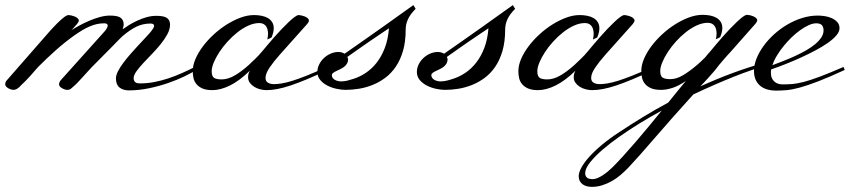

<svg xmlns="http://www.w3.org/2000/svg" viewBox="-41 -352 3328 752"><path d="M25.4 -3.9Q22.5 -2.4 19 -1.2Q15.6 0 12.7 0Q7.8 0 2.2 -1.7Q-3.4 -3.4 -8.5 -6.3Q-13.7 -9.3 -17.1 -13.2Q-20.5 -17.1 -20.5 -21.5Q-20.5 -30.3 -16.1 -35.4Q-11.7 -40.5 -7.8 -44.9L122.1 -193.4Q136.7 -210.4 152.6 -228.3Q168.5 -246.1 182.9 -260.5Q197.3 -274.9 209 -283.9Q220.7 -293 227.5 -293Q231.4 -293 238.3 -291.5Q245.1 -290 251.7 -287.4Q258.3 -284.7 262.9 -280.5Q267.6 -276.4 267.6 -271.5Q267.6 -266.1 260.5 -257.8Q253.4 -249.5 243.2 -238.3L238.3 -233.4Q251 -241.7 269.3 -251.7Q287.6 -261.7 308.1 -270.5Q328.6 -279.3 349.9 -285.2Q371.1 -291 389.6 -291Q420.9 -291 432.1 -282Q443.4 -272.9 443.4 -256.8Q443.4 -251.5 442.1 -247.1Q440.9 -242.7 439.5 -237.3Q450.2 -245.1 464.8 -254.2Q479.5 -263.2 496.8 -271.2Q514.2 -279.3 533.2 -284.7Q552.2 -290 571.3 -290Q602.5 -290 613.8 -281Q625 -272 625 -255.9Q625 -237.3 614.3 -217.5Q603.5 -197.8 587.6 -178.2Q571.8 -158.7 553.5 -139.9Q535.2 -121.1 519.3 -104Q503.4 -86.9 492.9 -72Q482.4 -57.1 482.4 -45.9Q482.4 -39.1 484.9 -34.9Q487.3 -30.8 491 -28.6Q494.6 -26.4 499.3 -25.9Q503.9 -25.4 508.8 -25.4Q536.6 -25.4 564 -30.8Q591.3 -36.1 617.9 -44.9Q644.5 -53.7 670.4 -65.2Q696.3 -76.7 720.7 -88.9L725.6 -77.1Q709.5 -66.4 681.2 -52.7Q652.8 -39.1 617.7 -26.9Q582.5 -14.6 542.7 -6.3Q502.9 2 463.9 2Q440.9 2 427 -9.3Q413.1 -20.5 413.1 -44.9Q413.1 -57.1 420.9 -72.5Q428.7 -87.9 441.2 -104.7Q453.6 -121.6 469 -139.2Q484.4 -156.7 499.3 -172.9Q514.2 -189 527.3 -202.9Q540.5 -216.8 548.8 -226.6Q551.8 -231 557.1 -238Q562.5 -245.1 562.5 -251Q562.5 -254.9 559.3 -257.3Q556.2 -259.8 548.8 -259.8Q518.6 -259.8 493.4 -247.6Q468.3 -235.4 439.5 -210.9Q437.5 -209.5 431.2 -203.1Q424.8 -196.8 415.3 -187Q405.8 -177.2 393.8 -165Q381.8 -152.8 368.9 -139.9Q356 -127 343.3 -114Q330.6 -101.1 319.3 -89.8Q310.5 -80.6 300.8 -69.8Q291 -59.1 281.5 -48.6Q272 -38.1 262.9 -28.6Q253.9 -19 246.1 -12.7Q240.2 -6.8 235.4 -3.4Q230.5 0 223.6 0Q221.2 0 218.5 -0.2Q215.8 -0.5 211.9 -2Q203.1 -4.9 196.8 -10Q190.4 -15.1 190.4 -22.5Q190.4 -25.4 191.9 -29.3Q193.4 -33.2 196.3 -37.1L367.2 -227.5Q371.1 -231.4 376 -238.8Q380.9 -246.1 380.9 -252Q380.9 -255.9 377.7 -258.3Q374.5 -260.7 367.2 -260.7Q352.1 -260.7 338.1 -257.6Q324.2 -254.4 310.3 -248.5Q296.4 -242.7 281.7 -233.9Q267.1 -225.1 251 -213.9Q211.9 -186 177 -154.8Q142.1 -123.5 108.4 -89.8Q93.8 -72.8 76.2 -53.2Q58.6 -33.7 43 -19.5Q33.7 -8.8 25.4 -3.9Z M1054.7 -137.7Q1031.2 -111.3 1015.1 -87.6Q999 -64 999 -46.9Q999 -33.7 1008.5 -28.1Q1018.1 -22.5 1032.2 -22.5Q1045.4 -22.5 1063.2 -25.4Q1081.1 -28.3 1105.2 -35.9Q1129.4 -43.5 1161.4 -56.2Q1193.4 -68.8 1235.4 -88.9L1240.2 -77.1Q1196.3 -56.2 1161.1 -41.5Q1126 -26.9 1097.4 -17.3Q1068.8 -7.8 1045.7 -3.4Q1022.5 1 1002.9 1Q990.7 1 978 -2.2Q965.3 -5.4 954.8 -12Q944.3 -18.6 937.5 -27.8Q930.7 -37.1 930.7 -49.8Q930.7 -55.7 932.1 -62Q933.6 -68.4 937.5 -75.2Q897 -35.6 859.9 -17.3Q822.8 1 791 1Q766.6 1 751.7 -5.6Q736.8 -12.2 728.3 -22.7Q719.7 -33.2 716.8 -46.4Q713.9 -59.6 713.9 -73.2Q713.9 -96.2 724.6 -121.1Q735.4 -146 753.7 -170.4Q772 -194.8 796.1 -217Q820.3 -239.3 847.2 -256.1Q874 -272.9 901.4 -283Q928.7 -293 954.1 -293Q970.2 -293 984.4 -290Q998.5 -287.1 1008.8 -281Q1019 -274.9 1025.1 -264.9Q1031.2 -254.9 1031.2 -241.2Q1031.2 -225.6 1022.5 -205.1L1005.9 -197.3Q1008.8 -209 1008.8 -219.7Q1008.8 -227.5 1007.1 -235.1Q1005.4 -242.7 1001.5 -248.5Q997.6 -254.4 991 -258.1Q984.4 -261.7 974.6 -261.7Q953.6 -261.7 931.6 -251.7Q909.7 -241.7 888.9 -225.3Q868.2 -209 849.9 -188.7Q831.5 -168.5 817.9 -147.5Q804.2 -126.5 796.1 -106.9Q788.1 -87.4 788.1 -73.2Q788.1 -53.2 797.4 -47.1Q806.6 -41 827.1 -41Q851.6 -41 877.9 -56.2Q904.3 -71.3 933.6 -97.7Q946.8 -110.4 959.2 -122.1Q971.7 -133.8 986.3 -151.4Q995.1 -162.1 1007.6 -176.8Q1020 -191.4 1033.9 -207.3Q1047.9 -223.1 1062.3 -238.3Q1076.7 -253.4 1089.6 -265.6Q1102.5 -277.8 1112.8 -285.4Q1123 -293 1128.9 -293Q1132.8 -293 1139.6 -291.5Q1146.5 -290 1153.1 -287.4Q1159.7 -284.7 1164.3 -280.5Q1168.9 -276.4 1168.9 -271.5Q1168.9 -266.1 1161.9 -257.8Q1154.8 -249.5 1144.5 -238.3Z M1284.2 -148.4Q1291.5 -148.4 1297.9 -146.5Q1304.2 -144.5 1308.6 -141.6Q1329.1 -155.8 1354.5 -173.6Q1379.9 -191.4 1406.7 -210.2Q1433.6 -229 1460 -247.8Q1486.3 -266.6 1509.3 -283Q1532.2 -299.3 1550.3 -312.3Q1568.4 -325.2 1578.1 -332L1586.9 -317.4Q1575.7 -306.2 1568.1 -295.7Q1560.5 -285.2 1556.2 -275.1Q1551.8 -265.1 1549.8 -255.4Q1547.9 -245.6 1547.9 -235.4Q1547.9 -188.5 1537.4 -152.6Q1526.9 -116.7 1509 -90.6Q1491.2 -64.5 1467.8 -47.1Q1444.3 -29.8 1418.2 -19.3Q1392.1 -8.8 1364.7 -4.4Q1337.4 0 1312.5 0Q1296.4 0 1277.1 -4.2Q1257.8 -8.3 1241.2 -16.8Q1224.6 -25.4 1213.4 -38.6Q1202.1 -51.8 1202.1 -70.3Q1202.1 -85.4 1209 -99.4Q1215.8 -113.3 1227.3 -124.3Q1238.8 -135.3 1253.7 -141.8Q1268.6 -148.4 1284.2 -148.4ZM1482.4 -241.2Q1461.4 -227.1 1443.1 -214.8Q1424.8 -202.6 1405.8 -189.5Q1386.7 -176.3 1365.7 -161.6Q1344.7 -147 1319.3 -128.9Q1322.3 -124.5 1322.3 -120.1Q1322.3 -109.9 1317.6 -102.3Q1313 -94.7 1305.9 -89.6Q1298.8 -84.5 1290.5 -80.6Q1282.2 -76.7 1275.1 -73.2Q1268.1 -69.8 1263.4 -66.2Q1258.8 -62.5 1258.8 -57.6Q1258.8 -51.3 1262.2 -46.6Q1265.6 -42 1271 -39.1Q1276.4 -36.1 1282.7 -34.7Q1289.1 -33.2 1294.9 -33.2Q1306.6 -33.2 1319.1 -36.1Q1331.5 -39.1 1342.8 -43Q1368.2 -50.8 1391.8 -66.7Q1415.5 -82.5 1434.6 -106.9Q1453.6 -131.3 1466.3 -164.6Q1479 -197.8 1482.4 -241.2Z M1673.8 -148.4Q1681.2 -148.4 1687.5 -146.5Q1693.8 -144.5 1698.2 -141.6Q1718.8 -155.8 1744.1 -173.6Q1769.5 -191.4 1796.4 -210.2Q1823.2 -229 1849.6 -247.8Q1876 -266.6 1898.9 -283Q1921.9 -299.3 1939.9 -312.3Q1958 -325.2 1967.8 -332L1976.6 -317.4Q1965.3 -306.2 1957.8 -295.7Q1950.2 -285.2 1945.8 -275.1Q1941.4 -265.1 1939.5 -255.4Q1937.5 -245.6 1937.5 -235.4Q1937.5 -188.5 1927 -152.6Q1916.5 -116.7 1898.7 -90.6Q1880.9 -64.5 1857.4 -47.1Q1834 -29.8 1807.9 -19.3Q1781.7 -8.8 1754.4 -4.4Q1727.1 0 1702.1 0Q1686 0 1666.7 -4.2Q1647.5 -8.3 1630.9 -16.8Q1614.3 -25.4 1603 -38.6Q1591.8 -51.8 1591.8 -70.3Q1591.8 -85.4 1598.6 -99.4Q1605.5 -113.3 1616.9 -124.3Q1628.4 -135.3 1643.3 -141.8Q1658.2 -148.4 1673.8 -148.4ZM1872.1 -241.2Q1851.1 -227.1 1832.8 -214.8Q1814.5 -202.6 1795.4 -189.5Q1776.4 -176.3 1755.4 -161.6Q1734.4 -147 1709 -128.9Q1711.9 -124.5 1711.9 -120.1Q1711.9 -109.9 1707.3 -102.3Q1702.6 -94.7 1695.6 -89.6Q1688.5 -84.5 1680.2 -80.6Q1671.9 -76.7 1664.8 -73.2Q1657.7 -69.8 1653.1 -66.2Q1648.4 -62.5 1648.4 -57.6Q1648.4 -51.3 1651.9 -46.6Q1655.3 -42 1660.6 -39.1Q1666 -36.1 1672.4 -34.7Q1678.7 -33.2 1684.6 -33.2Q1696.3 -33.2 1708.7 -36.1Q1721.2 -39.1 1732.4 -43Q1757.8 -50.8 1781.5 -66.7Q1805.2 -82.5 1824.2 -106.9Q1843.3 -131.3 1856 -164.6Q1868.7 -197.8 1872.1 -241.2Z M2330.1 -137.7Q2306.6 -111.3 2290.5 -87.6Q2274.4 -64 2274.4 -46.9Q2274.4 -33.7 2283.9 -28.1Q2293.5 -22.5 2307.6 -22.5Q2320.8 -22.5 2338.6 -25.4Q2356.4 -28.3 2380.6 -35.9Q2404.8 -43.5 2436.8 -56.2Q2468.8 -68.8 2510.7 -88.9L2515.6 -77.1Q2471.7 -56.2 2436.5 -41.5Q2401.4 -26.9 2372.8 -17.3Q2344.2 -7.8 2321 -3.4Q2297.9 1 2278.3 1Q2266.1 1 2253.4 -2.2Q2240.7 -5.4 2230.2 -12Q2219.7 -18.6 2212.9 -27.8Q2206.1 -37.1 2206.1 -49.8Q2206.1 -55.7 2207.5 -62Q2209 -68.4 2212.9 -75.2Q2172.4 -35.6 2135.3 -17.3Q2098.1 1 2066.4 1Q2042 1 2027.1 -5.6Q2012.2 -12.2 2003.7 -22.7Q1995.1 -33.2 1992.2 -46.4Q1989.3 -59.6 1989.3 -73.2Q1989.3 -96.2 2000 -121.1Q2010.7 -146 2029.1 -170.4Q2047.4 -194.8 2071.5 -217Q2095.7 -239.3 2122.6 -256.1Q2149.4 -272.9 2176.8 -283Q2204.1 -293 2229.5 -293Q2245.6 -293 2259.8 -290Q2273.9 -287.1 2284.2 -281Q2294.4 -274.9 2300.5 -264.9Q2306.6 -254.9 2306.6 -241.2Q2306.6 -225.6 2297.9 -205.1L2281.2 -197.3Q2284.2 -209 2284.2 -219.7Q2284.2 -227.5 2282.5 -235.1Q2280.8 -242.7 2276.9 -248.5Q2272.9 -254.4 2266.4 -258.1Q2259.8 -261.7 2250 -261.7Q2229 -261.7 2207 -251.7Q2185.1 -241.7 2164.3 -225.3Q2143.6 -209 2125.2 -188.7Q2106.9 -168.5 2093.3 -147.5Q2079.6 -126.5 2071.5 -106.9Q2063.5 -87.4 2063.5 -73.2Q2063.5 -53.2 2072.8 -47.1Q2082 -41 2102.5 -41Q2127 -41 2153.3 -56.2Q2179.7 -71.3 2209 -97.7Q2222.2 -110.4 2234.6 -122.1Q2247.1 -133.8 2261.7 -151.4Q2270.5 -162.1 2283 -176.8Q2295.4 -191.4 2309.3 -207.3Q2323.2 -223.1 2337.6 -238.3Q2352.1 -253.4 2365 -265.6Q2377.9 -277.8 2388.2 -285.4Q2398.4 -293 2404.3 -293Q2408.2 -293 2415 -291.5Q2421.9 -290 2428.5 -287.4Q2435.1 -284.7 2439.7 -280.5Q2444.3 -276.4 2444.3 -271.5Q2444.3 -266.1 2437.3 -257.8Q2430.2 -249.5 2419.9 -238.3Z M2758.8 -76.2Q2744.1 -59.1 2730.2 -43.7Q2716.3 -28.3 2702.1 -13.7Q2761.7 -41 2825.2 -64.7Q2888.7 -88.4 2957 -107.4L2961.9 -95.7Q2936 -88.9 2903.3 -77.6Q2870.6 -66.4 2833.7 -51.8Q2796.9 -37.1 2756.6 -19.5Q2716.3 -2 2674.8 17.6Q2585.4 116.2 2522.5 189.5Q2459.5 262.7 2419.9 304.7Q2405.8 319.3 2389.9 333Q2374 346.7 2356 356.9Q2337.9 367.2 2318.1 373.5Q2298.3 379.9 2277.3 379.9Q2267.6 379.9 2258.3 377.7Q2249 375.5 2241.7 370.4Q2234.4 365.2 2230 357.2Q2225.6 349.1 2225.6 337.9Q2225.6 324.2 2235.8 304.9Q2246.1 285.6 2266.4 262.9Q2286.6 240.2 2316.7 215.1Q2346.7 189.9 2386.7 164.1Q2430.2 135.3 2477.3 106.4Q2524.4 77.6 2576.2 49.8Q2593.8 27.8 2611.1 6.6Q2628.4 -14.6 2645.5 -35.2Q2619.1 -16.6 2594.5 -8.3Q2569.8 0 2547.9 0Q2523.4 0 2508.5 -6.6Q2493.7 -13.2 2485.1 -23.7Q2476.6 -34.2 2473.6 -47.4Q2470.7 -60.5 2470.7 -74.2Q2470.7 -96.7 2481.4 -121.8Q2492.2 -147 2510.5 -171.4Q2528.8 -195.8 2553 -218Q2577.1 -240.2 2604 -257.1Q2630.9 -273.9 2658.2 -283.9Q2685.5 -293.9 2710.9 -293.9Q2727.1 -293.9 2741.2 -291Q2755.4 -288.1 2765.6 -282Q2775.9 -275.9 2782 -265.9Q2788.1 -255.9 2788.1 -242.2Q2788.1 -226.6 2779.3 -206.1L2762.7 -198.2Q2765.6 -210 2765.6 -220.7Q2765.6 -228.5 2763.9 -236.1Q2762.2 -243.7 2758.3 -249.5Q2754.4 -255.4 2747.8 -259Q2741.2 -262.7 2731.4 -262.7Q2710.4 -262.7 2688.5 -252.7Q2666.5 -242.7 2645.8 -226.3Q2625 -210 2606.7 -189.7Q2588.4 -169.4 2574.7 -148.4Q2561 -127.4 2553 -107.9Q2544.9 -88.4 2544.9 -74.2Q2544.9 -54.2 2554.2 -48.1Q2563.5 -42 2584 -42Q2608.4 -42 2634.3 -57.4Q2660.2 -72.8 2690.4 -98.6Q2697.3 -104.5 2704.8 -111.6Q2712.4 -118.7 2720.7 -127Q2726.1 -133.8 2731.4 -140.1Q2736.8 -146.5 2742.2 -152.3Q2751 -163.1 2763.4 -177.7Q2775.9 -192.4 2789.8 -208.3Q2803.7 -224.1 2818.1 -239.3Q2832.5 -254.4 2845.5 -266.6Q2858.4 -278.8 2868.7 -286.4Q2878.9 -293.9 2884.8 -293.9Q2888.7 -293.9 2895.5 -292.5Q2902.3 -291 2908.9 -288.3Q2915.5 -285.6 2920.2 -281.5Q2924.8 -277.3 2924.8 -272.5Q2924.8 -267.1 2917.7 -258.8Q2910.6 -250.5 2900.4 -239.3L2819.3 -147.5Q2815.9 -144 2809.1 -136.5Q2802.2 -128.9 2793.7 -119.1Q2785.2 -109.4 2775.9 -98.1Q2766.6 -86.9 2758.8 -76.2ZM2359.4 301.8Q2377.9 283.2 2400.1 258.8Q2422.4 234.4 2447 205.8Q2471.7 177.2 2497.8 145.8Q2523.9 114.3 2550.8 81.1Q2505.9 105.5 2463.9 131.3Q2421.9 157.2 2385.5 182.9Q2349.1 208.5 2319.8 233.6Q2290.5 258.8 2271.5 282.2Q2263.2 292 2257.1 304Q2251 315.9 2251 327.1Q2251 336.9 2257.6 343.3Q2264.2 349.6 2281.2 349.6Q2289.1 349.6 2299.1 345.5Q2309.1 341.3 2319.3 334.7Q2329.6 328.1 2339.8 319.6Q2350.1 311 2359.4 301.8Z M3267.6 -78.1Q3205.1 -49.3 3163.1 -33.2Q3121.1 -17.1 3091.6 -9Q3062 -1 3040.5 1Q3019 2.9 2997.1 2.9Q2980 2.9 2964.6 -1.5Q2949.2 -5.9 2937.5 -15.1Q2925.8 -24.4 2918.9 -39.1Q2912.1 -53.7 2912.1 -74.2Q2912.1 -97.7 2922.1 -122.8Q2932.1 -147.9 2949.7 -172.1Q2967.3 -196.3 2991 -217.8Q3014.6 -239.3 3042.5 -255.6Q3070.3 -272 3100.8 -281.5Q3131.3 -291 3162.1 -291Q3172.9 -291 3187.5 -289.1Q3202.1 -287.1 3215.3 -281.5Q3228.5 -275.9 3237.8 -266.1Q3247.1 -256.3 3247.1 -241.2Q3247.1 -227.5 3234.4 -212.9Q3221.7 -198.2 3200.4 -183.3Q3179.2 -168.5 3151.4 -153.8Q3123.5 -139.2 3094 -125.7Q3064.5 -112.3 3034.7 -100.6Q3004.9 -88.9 2979.5 -80.1Q2978.5 -76.2 2978.5 -72.3Q2978.5 -68.4 2978.5 -64.5Q2978.5 -45.9 2990.7 -33.7Q3002.9 -21.5 3024.4 -21.5Q3043.5 -21.5 3062 -22.9Q3080.6 -24.4 3106.4 -31Q3132.3 -37.6 3169.4 -51.5Q3206.5 -65.4 3262.7 -89.8ZM3155.3 -260.7Q3142.6 -260.7 3127 -253.7Q3111.3 -246.6 3094.2 -234.6Q3077.1 -222.7 3060.3 -206.5Q3043.5 -190.4 3028.6 -172.1Q3013.7 -153.8 3002 -134.5Q2990.2 -115.2 2984.4 -96.7Q3005.9 -104.5 3029.1 -113.8Q3052.2 -123 3074.5 -133.3Q3096.7 -143.6 3116.7 -155Q3136.7 -166.5 3151.9 -179.2Q3167 -191.9 3175.8 -205.3Q3184.6 -218.8 3184.6 -233.4Q3184.6 -245.1 3178.5 -252.9Q3172.4 -260.7 3155.3 -260.7Z"/></svg>

Font: Meie Script
Style: Regular
Weight: 400
Version: Version 1.001